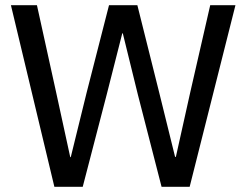

<svg xmlns="http://www.w3.org/2000/svg" viewBox="-20 -718 947 738"><path d="M189 0 22 -698H122L196 -362L250 -114H252L313 -362L399 -698H508L592 -362L653 -115H656L711 -362L788 -698H885L709 0H601L510 -354L452 -590H450L390 -354L298 0Z"/></svg>

Font: IBM Plex Sans Text
Style: Regular
Weight: 450
Designer: Mike Abbink, Paul van der Laan, Pieter van Rosmalen
Foundry: Bold Monday
Version: Version 3.005